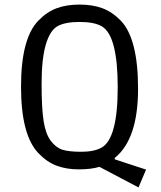

<svg xmlns="http://www.w3.org/2000/svg" viewBox="-20 -728 703 840"><path d="M415 2Q378 13 324.5 13Q271 13 228 -3Q185 -19 148 -58Q72 -137 72 -349Q72 -560 148 -638Q185 -676 228 -692Q271 -708 328 -708Q385 -708 428 -692Q471 -676 508 -638Q584 -560 584 -339.5Q584 -119 482 -37V-31L619 14L586 92ZM424 -82Q495 -121 495 -346Q495 -573 425 -613Q392 -632 328 -632Q264 -632 231 -613Q198 -594 180 -531.5Q162 -469 162 -361Q162 -253 171 -197Q180 -141 202.5 -111.5Q225 -82 253 -73Q281 -64 336 -64Q391 -64 424 -82Z"/></svg>

Font: Ruda
Style: Regular
Weight: 400
Designer: Mariela Monsalve, Angelina Sanchez
Foundry: Mariela Monsalve, Angelina Sanchez
Version: Version 1.002